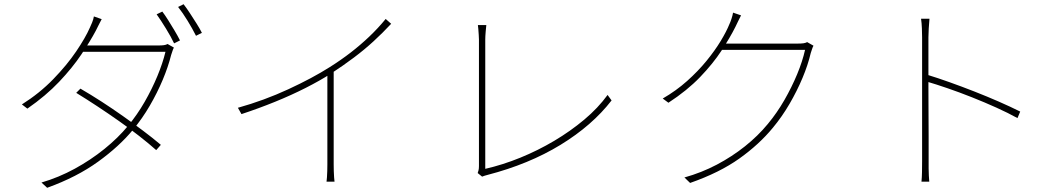

<svg xmlns="http://www.w3.org/2000/svg" viewBox="-20 -846 5040 912"><path d="M751 -791Q764 -774 779 -750Q794 -726 809 -701Q824 -676 835 -654L807 -640Q793 -670 768.5 -710Q744 -750 724 -778ZM852 -826Q866 -808 882 -783.5Q898 -759 913.5 -734.5Q929 -710 939 -690L911 -676Q894 -710 871 -747.5Q848 -785 826 -813ZM362 -425Q412 -396 463 -363Q514 -330 563.5 -295Q613 -260 659 -225.5Q705 -191 744 -158L722 -133Q686 -165 640.5 -200.5Q595 -236 544.5 -271.5Q494 -307 442.5 -341Q391 -375 342 -405ZM806 -620Q802 -613 798.5 -601.5Q795 -590 793 -585Q779 -529 753 -467Q727 -405 691.5 -344Q656 -283 612 -230Q547 -151 446 -78Q345 -5 204 46L177 21Q259 -3 335 -44.5Q411 -86 476 -138.5Q541 -191 588 -248Q632 -301 667 -362Q702 -423 727.5 -484.5Q753 -546 766 -600H363L381 -630H732Q749 -630 759 -631.5Q769 -633 776 -637ZM463 -755Q456 -742 448.5 -727Q441 -712 435 -700Q409 -651 366.5 -587.5Q324 -524 261 -457.5Q198 -391 110 -330L84 -350Q168 -403 233 -470Q298 -537 342 -602Q386 -667 407 -715Q411 -723 417.5 -739Q424 -755 426 -768Z M1110 -334Q1235 -369 1349.5 -422Q1464 -475 1546 -527Q1600 -561 1646.5 -597Q1693 -633 1734.5 -672.5Q1776 -712 1812 -756L1838 -733Q1798 -690 1754.5 -650Q1711 -610 1661 -572.5Q1611 -535 1553 -497Q1500 -463 1432 -428.5Q1364 -394 1286.5 -362.5Q1209 -331 1127 -304ZM1535 -509 1565 -527V-65Q1565 -50 1565.5 -33.5Q1566 -17 1567 -3.5Q1568 10 1569 17H1531Q1532 10 1533 -3.5Q1534 -17 1534.5 -33.5Q1535 -50 1535 -65Z M2249 -24Q2251 -29 2253 -37Q2255 -45 2255 -57Q2255 -69 2255 -112Q2255 -155 2255 -216.5Q2255 -278 2255 -346.5Q2255 -415 2255 -479Q2255 -543 2255 -591Q2255 -639 2255 -658Q2255 -666 2254 -680.5Q2253 -695 2252 -708.5Q2251 -722 2250 -727H2290Q2289 -719 2287 -696Q2285 -673 2285 -659Q2285 -642 2285 -602Q2285 -562 2285 -507.5Q2285 -453 2285 -392Q2285 -331 2285 -272Q2285 -213 2285 -163.5Q2285 -114 2285 -82Q2285 -50 2285 -44Q2368 -63 2451.5 -97Q2535 -131 2612.5 -177Q2690 -223 2755.5 -278Q2821 -333 2866 -395L2885 -369Q2793 -250 2642.5 -158Q2492 -66 2295 -15Q2289 -14 2282.5 -11.5Q2276 -9 2270 -7Z M3844 -629Q3840 -622 3836.5 -610.5Q3833 -599 3831 -594Q3818 -538 3792 -476Q3766 -414 3730.5 -353Q3695 -292 3651 -239Q3586 -160 3492 -93Q3398 -26 3258 23L3231 -3Q3313 -26 3385 -64Q3457 -102 3518.5 -151Q3580 -200 3627 -257Q3671 -310 3706 -371Q3741 -432 3766.5 -493.5Q3792 -555 3804 -609H3400L3418 -639Q3429 -639 3465 -639Q3501 -639 3548.5 -639Q3596 -639 3643.5 -639Q3691 -639 3726 -639Q3761 -639 3770 -639Q3787 -639 3797 -640.5Q3807 -642 3814 -646ZM3500 -773Q3493 -760 3486 -745Q3479 -730 3473 -718Q3448 -668 3407.5 -606Q3367 -544 3305.5 -480Q3244 -416 3155 -358L3128 -378Q3192 -415 3244 -461.5Q3296 -508 3336 -557Q3376 -606 3403.5 -651.5Q3431 -697 3445 -732Q3449 -740 3454.5 -756.5Q3460 -773 3462 -786Z M4360 -81Q4360 -90 4360 -130.5Q4360 -171 4360 -230.5Q4360 -290 4360 -357Q4360 -424 4360 -487.5Q4360 -551 4360 -599.5Q4360 -648 4360 -669Q4360 -685 4359 -711Q4358 -737 4355 -757H4395Q4393 -738 4391.5 -710.5Q4390 -683 4390 -669Q4390 -619 4390 -557.5Q4390 -496 4390 -432Q4390 -368 4390.5 -307.5Q4391 -247 4391 -198Q4391 -149 4391 -117.5Q4391 -86 4391 -81Q4391 -63 4391 -45.5Q4391 -28 4392 -12Q4393 4 4394 17H4357Q4359 -2 4359.5 -28.5Q4360 -55 4360 -81ZM4384 -491Q4433 -476 4490.5 -455.5Q4548 -435 4608 -411.5Q4668 -388 4724 -363.5Q4780 -339 4826 -316L4813 -285Q4770 -309 4713.5 -334.5Q4657 -360 4596.5 -384Q4536 -408 4480.5 -427Q4425 -446 4384 -458Z"/></svg>

Font: Noto Sans JP Thin Thin
Style: Regular
Weight: 250
Version: Version 2.004-H2;hotconv 1.0.118;makeotfexe 2.5.65603